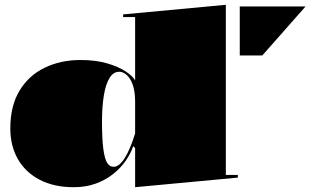

<svg xmlns="http://www.w3.org/2000/svg" viewBox="-20 -765 1303 800"><path d="M921 -745V-36H971V-25L543 15V-148L535 -156Q525 -126 504 -95.5Q483 -65 451.5 -40Q420 -15 379 0Q338 15 287 15Q205 15 145.5 -16Q86 -47 54.5 -102Q23 -157 23 -230Q23 -324 61.5 -387.5Q100 -451 166.5 -483Q233 -515 315 -515Q379 -515 426.5 -501Q474 -487 503.5 -467.5Q533 -448 543 -430V-694H493V-705ZM477 -466Q452 -466 436 -439.5Q420 -413 412.5 -366Q405 -319 405 -260Q405 -186 410.5 -144.5Q416 -103 426.5 -86.5Q437 -70 453 -70Q465 -70 476 -78.5Q487 -87 498.5 -104.5Q510 -122 521 -148Q532 -174 543 -209V-341Q543 -374 537 -398Q531 -422 521 -437Q511 -452 499.5 -459Q488 -466 477 -466ZM979 -534V-738H1253L1073 -534Z"/></svg>

Font: Kalnia SemiExpanded
Style: Bold
Weight: 700
Width: 6
Designer: Frida Medrano
Foundry: Frida Medrano
Version: Version 1.105